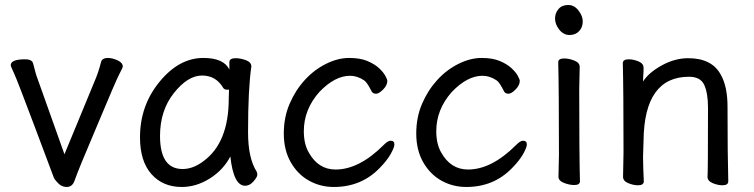

<svg xmlns="http://www.w3.org/2000/svg" viewBox="-20 -724 3016 768"><path d="M207 2.9Q198.2 -5.9 194.6 -15.4Q190.9 -24.9 119.9 -214.4Q48.8 -403.8 35.9 -431.4Q22.9 -459 22.9 -462.9Q22.9 -486.8 80.1 -486.8Q108.9 -486.8 112.8 -469.2Q123 -426.8 130.9 -407.2L237.8 -106.9L361.8 -407.2Q374 -436 384.8 -478Q390.1 -492.2 411.1 -492.2Q429.2 -492.2 450.2 -482.7Q471.2 -473.1 471.2 -457Q471.2 -454.1 457 -427Q442.9 -399.9 369.1 -223.1Q292 -42 278.8 -2.9Q270 23.9 247.1 23.9Q224.1 23.9 207 2.9Z M710.4 -47.9Q752.4 -47.9 793.5 -79.1Q895 -152.8 895 -330.1L896 -365.2H887.2Q878.4 -365.2 873 -372.1Q844.2 -421.9 788.1 -421.9Q731.4 -421.9 675.8 -352.1Q620.1 -282.2 620.1 -180.2Q620.1 -47.9 710.4 -47.9ZM707 23.9Q631.3 23.9 585.7 -27.6Q540 -79.1 540 -174.8Q540 -301.8 618.2 -397Q696.3 -492.2 793.5 -492.2Q875 -492.2 897.5 -445.8V-475.1Q897.5 -491.2 922.4 -491.2Q942.4 -491.2 963.9 -483.2Q985.4 -475.1 985.4 -458Q972.2 -368.2 972.2 -194.8Q972.2 -91.8 1006.3 -38.1Q1009.3 -32.2 1009.3 -24.9Q1009.3 -16.1 994.1 1.5Q979 19 960.4 19Q914.1 19 901.4 -98.1Q873 -43.9 819.1 -10Q765.1 23.9 707 23.9Z M1315.4 23.9Q1261.2 23.9 1215.8 -1.5Q1170.4 -26.9 1142.8 -75.4Q1115.2 -124 1115.2 -189.9Q1115.2 -254.9 1138.4 -308.8Q1161.6 -362.8 1199 -403.8Q1236.3 -444.8 1283.9 -468.5Q1331.5 -492.2 1376.5 -492.2Q1420.4 -492.2 1449.5 -480Q1478.5 -467.8 1496.1 -451.4Q1513.7 -435.1 1521.5 -420.4Q1529.3 -405.8 1529.3 -400.9Q1529.3 -382.8 1512.5 -366Q1495.6 -349.1 1484.4 -349.1Q1472.7 -349.1 1467.3 -356.9Q1448.2 -395 1437.5 -401.9Q1409.7 -420.9 1380.4 -420.9Q1319.3 -420.9 1257.3 -356Q1195.3 -286.1 1195.3 -199.2Q1195.3 -148.9 1214.4 -115.2Q1252.4 -45.9 1322.3 -45.9Q1416.5 -45.9 1514.6 -144Q1531.2 -161.1 1542.5 -161.1Q1557.6 -161.1 1557.6 -146Q1557.6 -134.8 1543 -108.4Q1528.3 -82 1498.5 -51.8Q1425.3 23.9 1315.4 23.9Z M1845.2 23.9Q1791 23.9 1745.6 -1.5Q1700.2 -26.9 1672.6 -75.4Q1645 -124 1645 -189.9Q1645 -254.9 1668.2 -308.8Q1691.4 -362.8 1728.8 -403.8Q1766.1 -444.8 1813.7 -468.5Q1861.3 -492.2 1906.2 -492.2Q1950.2 -492.2 1979.2 -480Q2008.3 -467.8 2025.9 -451.4Q2043.5 -435.1 2051.3 -420.4Q2059.1 -405.8 2059.1 -400.9Q2059.1 -382.8 2042.2 -366Q2025.4 -349.1 2014.2 -349.1Q2002.4 -349.1 1997.1 -356.9Q1978 -395 1967.3 -401.9Q1939.5 -420.9 1910.2 -420.9Q1849.1 -420.9 1787.1 -356Q1725.1 -286.1 1725.1 -199.2Q1725.1 -148.9 1744.1 -115.2Q1782.2 -45.9 1852.1 -45.9Q1946.3 -45.9 2044.4 -144Q2061 -161.1 2072.3 -161.1Q2087.4 -161.1 2087.4 -146Q2087.4 -134.8 2072.8 -108.4Q2058.1 -82 2028.3 -51.8Q1955.1 23.9 1845.2 23.9Z M2276.9 16.1Q2257.8 16.1 2235.8 7.6Q2213.9 -1 2213.9 -17.1L2215.8 -105Q2215.8 -368.2 2212.9 -475.1Q2212.9 -490.2 2236.8 -490.2Q2255.9 -490.2 2277.3 -481.7Q2298.8 -473.1 2298.8 -457L2296.9 -368.2Q2296.9 -105 2299.8 1Q2299.8 16.1 2276.9 16.1ZM2200.2 -649.9Q2200.2 -671.9 2214.1 -688Q2228 -704.1 2252.9 -704.1Q2276.9 -704.1 2293.9 -682.1Q2311 -660.2 2311 -638.2Q2311 -615.2 2296.6 -599.6Q2282.2 -584 2258.1 -584Q2233.9 -584 2217 -605.5Q2200.2 -627 2200.2 -649.9Z M2870.1 17.1Q2851.1 17.1 2830.6 8.5Q2810.1 0 2810.1 -17.1Q2812 -34.2 2812 -293Q2812 -351.1 2797.1 -384Q2782.2 -417 2736.3 -417Q2557.1 -417 2554.2 -162.1L2552.2 -97.2Q2552.2 -59.1 2555.2 1Q2555.2 17.1 2532.2 17.1Q2513.2 17.1 2492.7 8.5Q2472.2 0 2472.2 -17.1L2474.1 -115.2Q2474.1 -363.8 2471.2 -471.2Q2471.2 -486.8 2495.1 -486.8Q2513.2 -486.8 2533.7 -478.5Q2554.2 -470.2 2554.2 -453.1V-439Q2552.2 -411.1 2552.2 -397.9Q2574.2 -433.1 2626.7 -462.2Q2679.2 -491.2 2732.4 -491.2Q2828.1 -491.2 2863.3 -424.8Q2890.1 -377.9 2890.1 -296.9Q2890.1 -105 2893.1 1Q2893.1 17.1 2870.1 17.1Z"/></svg>

Font: LXGW WenKai Screen
Style: Regular
Weight: 400
Designer: LXGW / Fontworks Inc.
Foundry: LXGW / Fontworks Inc.
Version: Version 1.510;January 18,2025